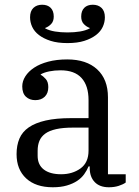

<svg xmlns="http://www.w3.org/2000/svg" viewBox="-20 -779 586 811"><path d="M203 12Q131 12 90.5 -25.5Q50 -63 50 -128Q50 -165 62 -193.5Q74 -222 101.5 -241Q129 -260 173 -270Q217 -280 280 -280H354V-356Q354 -417 324.5 -449.5Q295 -482 236 -482Q210 -482 188 -477.5Q166 -473 152 -465V-463Q163 -457 173.5 -445Q184 -433 184 -411Q184 -385 169 -370.5Q154 -356 129 -356Q105 -356 89.5 -370.5Q74 -385 74 -414Q74 -436 87 -456.5Q100 -477 124 -493Q148 -509 183.5 -518.5Q219 -528 264 -528Q345 -528 390.5 -486Q436 -444 436 -368V-43H511V-8Q500 0 481.5 6Q463 12 440 12Q401 12 380 -10Q359 -32 359 -69V-76H354Q347 -59 335.5 -43Q324 -27 306 -15Q288 -3 262.5 4.5Q237 12 203 12ZM238 -43Q286 -43 320 -67.5Q354 -92 354 -143V-240H289Q246 -240 217 -233.5Q188 -227 171 -214.5Q154 -202 146.5 -184Q139 -166 139 -142V-121Q139 -83 165 -63Q191 -43 238 -43ZM265 -597Q223 -597 193.5 -606.5Q164 -616 144.5 -631Q125 -646 116 -665.5Q107 -685 107 -706Q107 -732 121 -745.5Q135 -759 158 -759Q181 -759 194 -746Q207 -733 207 -709Q207 -689 196 -677.5Q185 -666 171 -661V-659Q188 -650 212 -646Q236 -642 265 -642Q294 -642 318 -646Q342 -650 359 -659V-661Q345 -666 334 -677.5Q323 -689 323 -709Q323 -733 336 -746Q349 -759 372 -759Q395 -759 409 -745.5Q423 -732 423 -706Q423 -685 414 -665.5Q405 -646 385.5 -631Q366 -616 336.5 -606.5Q307 -597 265 -597Z"/></svg>

Font: IBM Plex Serif
Style: Regular
Weight: 400
Designer: Mike Abbink, Paul van der Laan, Pieter van Rosmalen
Foundry: Bold Monday
Version: Version 2.6